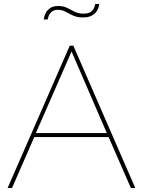

<svg xmlns="http://www.w3.org/2000/svg" viewBox="-20 -938 714 958"><path d="M328 -710H346L655 0H633L522 -254H151L40 0H18ZM513 -274 337 -681 159 -274ZM394 -851Q365 -851 344.5 -860.5Q324 -870 307 -879.5Q290 -889 269 -889Q248 -889 237 -878.5Q226 -868 222 -856Q218 -844 218 -841H198Q198 -843 200.5 -853.5Q203 -864 210 -876.5Q217 -889 231.5 -898.5Q246 -908 271 -908Q297 -908 315.5 -898.5Q334 -889 352.5 -879.5Q371 -870 396 -870Q424 -870 436 -881Q448 -892 451.5 -904Q455 -916 455 -918H475Q475 -915 472.5 -904Q470 -893 462 -881Q454 -869 437.5 -860Q421 -851 394 -851Z"/></svg>

Font: Raleway Thin Thin
Style: Regular
Weight: 250
Version: Version 4.026